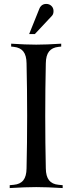

<svg xmlns="http://www.w3.org/2000/svg" viewBox="-20 -954 367 974"><path d="M29.3 0V-14.6L50.3 -16.6Q82.5 -19.5 98.4 -39.6Q114.3 -59.6 114.7 -100.1Q117.7 -227.1 117.7 -366.2Q117.7 -505.4 114.7 -632.3Q114.3 -672.9 98.4 -692.9Q82.5 -712.9 50.3 -716.3L36.6 -717.8V-732.4Q111.3 -727.5 163.6 -727.5Q215.8 -727.5 290.5 -732.4V-717.8L276.9 -716.3Q244.6 -712.9 228.8 -692.9Q212.9 -672.9 212.4 -632.3Q209.5 -505.4 209.5 -366.2Q209.5 -227.1 212.4 -100.1Q212.9 -59.6 228.8 -39.6Q244.6 -19.5 276.9 -16.6L297.9 -14.6V0Q216.3 -4.9 163.6 -4.9Q110.8 -4.9 29.3 0ZM156.7 -781.2H127.9L180.2 -911.1Q183.1 -918.5 188.5 -923.8Q198.7 -934.1 214.4 -934.1Q230.5 -934.1 241 -923.8Q251.5 -913.6 251.5 -897.9Q251.5 -881.8 243.2 -873.5Z"/></svg>

Font: Flanker
Style: Regular
Weight: 400
Designer: Flanker
Foundry: Flanker
Version: Version 2.027